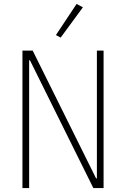

<svg xmlns="http://www.w3.org/2000/svg" viewBox="-20 -955 640 975"><path d="M132 -649H128V0H94V-698H146L468 -49H472V-698H506V0H454ZM288 -764 264 -777 369 -935 401 -918Z"/></svg>

Font: IBM Plex Mono ExtLt
Style: Regular
Weight: 200
Monospace: yes
Designer: Mike Abbink, Paul van der Laan, Pieter van Rosmalen
Foundry: Bold Monday
Version: Version 2.3